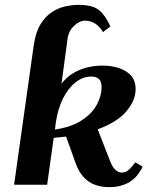

<svg xmlns="http://www.w3.org/2000/svg" viewBox="-20 -760 627 790"><path d="M537 -92 567 -74Q544 -28 509.5 -9Q475 10 430 10Q377 10 343 -14.5Q309 -39 291 -89L252 -198Q239 -197 227 -195.5Q215 -194 201 -193L174 0H38L119 -575Q127 -628 147 -660.5Q167 -693 194 -710.5Q221 -728 250 -734Q279 -740 303 -740Q362 -740 388.5 -717.5Q415 -695 434 -651L404 -628Q388 -654 369 -664.5Q350 -675 330 -675Q308 -675 285.5 -654.5Q263 -634 258 -601L233 -415Q258 -450 302.5 -470Q347 -490 402 -490Q439 -490 469.5 -480Q500 -470 519 -449Q538 -428 538 -393Q538 -347 500 -302Q462 -257 382 -228L433 -97Q443 -72 455 -61Q467 -50 482 -50Q497 -50 509.5 -61Q522 -72 537 -92ZM209 -251 206 -227Q274 -237 316.5 -265Q359 -293 378.5 -329.5Q398 -366 398 -400Q398 -425 387 -435Q376 -445 356 -445Q321 -445 290.5 -421Q260 -397 238.5 -353.5Q217 -310 209 -251Z"/></svg>

Font: Brygada 1918
Style: Bold Italic
Weight: 700
Italic angle: -8°
Designer: Mateusz Machalski | Borys Kosmynka | Przemek Hoffer
Foundry: NIEPODLEGLA 2018
Version: Version 3.006